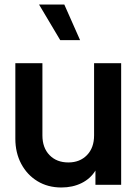

<svg xmlns="http://www.w3.org/2000/svg" viewBox="-20 -819 615 851"><path d="M252 12Q192 12 146 -16Q100 -44 74 -93Q48 -142 48 -204V-539H168V-219Q168 -164 199.5 -131.5Q231 -99 283 -99Q334 -99 365.5 -131.5Q397 -164 397 -219V-539H517V0H403V-63Q381 -27 341.5 -7.5Q302 12 252 12ZM335 -641H247L153 -799H265Z"/></svg>

Font: Plus Jakarta Display Medium
Style: Regular
Weight: 500
Designer: Gumpita Rahayu
Foundry: Tokotype Studio
Version: Version 1.000